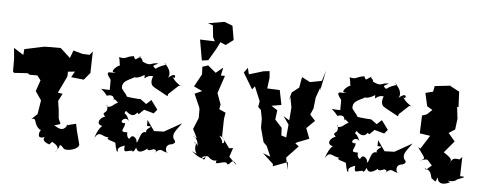

<svg xmlns="http://www.w3.org/2000/svg" viewBox="-53 -935 2798 1111"><g transform="rotate(5 1346.0 -380.0)"><path d="M318 10C323 -27 343 19 354 17C373 24 432 10 434 -17L414 -93L405 -136C351 -124 335 -113 358 -128C330 -70 291 -115 278 -115C332 -131 313 -122 302 -159L298 -206L290 -258L312 -302L284 -306L331 -404L332 -432L372 -436L353 -402L427 -394L462 -436V-442L465 -561L448 -540L406 -542L353 -557L336 -512L278 -565H216L182 -564L69 -540L66 -506L9 -542L15 -479V-405L22 -398L100 -403L113 -395H213L150 -405L178 -368L156 -304L191 -253L178 -172L145 -141C181 -153 156 -115 200 -83C215 -85 194 -78 196 -52C197 -29 234 -40 248 -57C198 -28 247 -6 259 -5C248 12 294 -36 272 -22C276 -17 336 3 298 38Z M761 -223 790 -251 847 -235 866 -258 827 -311 799 -285 765 -310C747 -310 687 -316 684 -318C670 -345 681 -321 651 -364C647 -403 677 -411 715 -431C673 -430 727 -412 724 -458C699 -438 717 -415 776 -452C776 -408 775 -454 825 -449C796 -374 873 -381 839 -384L918 -341L921 -354L978 -407C1012 -400 951 -418 934 -464C953 -419 971 -501 911 -447C934 -482 896 -522 881 -532C915 -515 882 -528 835 -493C819 -509 810 -505 849 -525C801 -528 812 -501 757 -528C753 -560 712 -552 750 -555C714 -546 717 -521 704 -555C652 -548 663 -531 619 -542C627 -518 624 -502 629 -493C621 -499 561 -446 607 -452C593 -440 531 -471 582 -407V-348C507 -347 530 -365 568 -313C568 -313 614 -332 610 -288C617 -309 612 -289 668 -259C653 -289 643 -289 602 -256C575 -242 569 -255 574 -261C591 -200 537 -227 569 -191C541 -188 505 -135 574 -135C573 -154 538 -134 517 -64C546 -111 557 -75 600 -73C578 -61 625 -55 641 -46C647 -8 656 15 660 -1C647 -22 702 -36 696 -35C692 19 705 -10 755 -10C730 -15 747 16 763 -29C771 -7 786 6 832 -31C825 -26 828 -11 868 -30C850 -27 897 -31 872 -8C912 -47 911 -16 950 -15C939 -5 917 -63 968 -66C998 -79 981 -89 974 -100C963 -130 986 -149 1016 -192L915 -135L858 -133L815 -194V-159C871 -160 801 -147 814 -122C774 -131 779 -60 761 -59C770 -75 735 -113 722 -78C720 -72 701 -83 705 -112C650 -110 687 -129 688 -164C640 -159 684 -212 708 -178C683 -242 670 -204 686 -236C740 -183 755 -247 754 -229Z M1234 5C1212 45 1289 -9 1297 21C1314 28 1323 -28 1350 22L1305 -23L1322 -75L1299 -72L1248 -143C1290 -100 1251 -85 1256 -108C1242 -141 1225 -144 1253 -133L1255 -238L1261 -275L1223 -292L1228 -320L1197 -405L1199 -368L1239 -487H1215L1225 -534L1184 -500L1137 -539L1104 -528L1106 -484L1066 -411L1115 -388L1073 -369L1107 -291L1109 -280V-231L1082 -165L1108 -114C1052 -133 1118 -133 1116 -66C1108 -102 1079 -80 1108 -84C1088 -23 1147 -11 1087 -36C1110 -18 1155 20 1169 -16C1165 27 1140 -8 1153 -10C1196 -26 1178 -1 1219 7ZM1144 -772 1151 -704 1163 -681 1077 -684 1098 -564 1135 -569 1176 -639 1196 -679 1227 -665 1271 -698 1257 -780 1210 -798 1202 -797 1115 -782Z M1594 -172 1592 -216 1551 -261 1558 -315 1522 -338 1579 -348 1562 -433 1489 -436 1497 -498 1494 -537 1459 -533 1376 -508 1367 -545 1346 -516 1402 -423 1417 -442 1452 -358 1446 -325 1463 -309 1473 -258V-206L1495 -124L1515 -104L1541 -44L1497 -61L1560 -3V10L1645 -22L1647 24L1633 -47L1700 -118L1679 -133L1685 -139L1757 -167L1734 -227L1781 -273L1750 -307L1766 -344L1773 -408L1795 -469V-450L1819 -568L1800 -507L1732 -494L1684 -519L1673 -457L1632 -425L1619 -377L1627 -398L1638 -338L1632 -263L1597 -285L1630 -238L1623 -163Z M2100 -223 2129 -251 2186 -235 2205 -258 2166 -311 2138 -285 2104 -310C2086 -310 2026 -316 2023 -318C2009 -345 2020 -321 1990 -364C1986 -403 2016 -411 2054 -431C2012 -430 2066 -412 2063 -458C2038 -438 2056 -415 2115 -452C2115 -408 2114 -454 2164 -449C2135 -374 2212 -381 2178 -384L2257 -341L2260 -354L2317 -407C2351 -400 2290 -418 2273 -464C2292 -419 2310 -501 2250 -447C2273 -482 2235 -522 2220 -532C2254 -515 2221 -528 2174 -493C2158 -509 2149 -505 2188 -525C2140 -528 2151 -501 2096 -528C2092 -560 2051 -552 2089 -555C2053 -546 2056 -521 2043 -555C1991 -548 2002 -531 1958 -542C1966 -518 1963 -502 1968 -493C1960 -499 1900 -446 1946 -452C1932 -440 1870 -471 1921 -407V-348C1846 -347 1869 -365 1907 -313C1907 -313 1953 -332 1949 -288C1956 -309 1951 -289 2007 -259C1992 -289 1982 -289 1941 -256C1914 -242 1908 -255 1913 -261C1930 -200 1876 -227 1908 -191C1880 -188 1844 -135 1913 -135C1912 -154 1877 -134 1856 -64C1885 -111 1896 -75 1939 -73C1917 -61 1964 -55 1980 -46C1986 -8 1995 15 1999 -1C1986 -22 2041 -36 2035 -35C2031 19 2044 -10 2094 -10C2069 -15 2086 16 2102 -29C2110 -7 2125 6 2171 -31C2164 -26 2167 -11 2207 -30C2189 -27 2236 -31 2211 -8C2251 -47 2250 -16 2289 -15C2278 -5 2256 -63 2307 -66C2337 -79 2320 -89 2313 -100C2302 -130 2325 -149 2355 -192L2254 -135L2197 -133L2154 -194V-159C2210 -160 2140 -147 2153 -122C2113 -131 2118 -60 2100 -59C2109 -75 2074 -113 2061 -78C2059 -72 2040 -83 2044 -112C1989 -110 2026 -129 2027 -164C1979 -159 2023 -212 2047 -178C2022 -242 2009 -204 2025 -236C2079 -183 2094 -247 2093 -229Z M2575 5C2630 13 2636 -22 2618 4C2618 -10 2683 -21 2664 -27H2645L2648 -139L2606 -96L2641 -122C2579 -136 2593 -109 2567 -83C2598 -120 2585 -125 2539 -157L2596 -225C2583 -240 2570 -256 2557 -271L2593 -294L2601 -357L2593 -424L2601 -426L2597 -514L2539 -545H2551L2453 -534L2447 -501L2403 -490L2420 -414L2452 -395L2422 -367L2395 -358L2391 -254L2452 -245L2402 -166L2388 -174C2428 -115 2448 -110 2399 -96C2462 -113 2438 -112 2477 -75C2427 -30 2453 -53 2429 -61C2458 -44 2470 -53 2481 -1C2522 30 2500 9 2518 -8C2516 10 2532 41 2591 13Z"/></g></svg>

Font: Asimov Aggro
Style: Condensed
Weight: 500
Designer: Google
Version: Version 2.000980; 2014